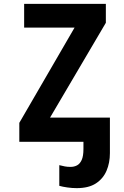

<svg xmlns="http://www.w3.org/2000/svg" viewBox="-20 -734 640 994"><path d="M377 240Q354 240 329 236.5Q304 233 287 228V121Q302 125 315.5 127.5Q329 130 345 130Q364 130 379 122Q394 114 403 94Q412 74 412 37V0H402V-125H549V59Q549 109 531.5 150Q514 191 476.5 215.5Q439 240 377 240ZM80 0V-98L366 -591H105V-714H528V-616L239 -125H530V0Z"/></svg>

Font: Noto Sans Mono
Style: Bold
Weight: 700
Designer: Monotype Design Team
Foundry: Monotype Imaging Inc.
Version: Version 2.014